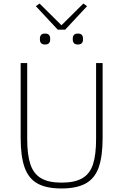

<svg xmlns="http://www.w3.org/2000/svg" viewBox="-20 -1055 698 1087"><path d="M97 -698H134V-268Q134 -179 152 -125Q170 -71 212.5 -46Q255 -21 329 -21Q403 -21 446 -46Q489 -71 506.5 -125Q524 -179 524 -268V-698H561V-274Q561 -171 539 -108Q517 -45 465.5 -16.5Q414 12 328 12Q242 12 191.5 -16.5Q141 -45 119 -108Q97 -171 97 -274ZM349 -887H307L183 -1020L204 -1035L328 -912L452 -1035L473 -1020ZM235 -803Q219 -803 212.5 -811Q206 -819 206 -830V-838Q206 -849 212.5 -857Q219 -865 235 -865Q251 -865 257.5 -857Q264 -849 264 -838V-830Q264 -819 257.5 -811Q251 -803 235 -803ZM421 -803Q405 -803 398.5 -811Q392 -819 392 -830V-838Q392 -849 398.5 -857Q405 -865 421 -865Q437 -865 443.5 -857Q450 -849 450 -838V-830Q450 -819 443.5 -811Q437 -803 421 -803Z"/></svg>

Font: IBM Plex Sans ExtraLight
Style: Regular
Weight: 250
Designer: Mike Abbink, Paul van der Laan, Pieter van Rosmalen
Foundry: Bold Monday
Version: Version 3.201